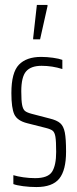

<svg xmlns="http://www.w3.org/2000/svg" viewBox="-20 -748 313 776"><path d="M34 -4V-40Q50 -35 74 -31.5Q98 -28 122 -28Q174 -28 190.5 -54Q207 -80 207 -134Q207 -177 204 -195Q201 -213 193 -219.5Q185 -226 165 -231L90 -250Q50 -260 38 -285.5Q26 -311 26 -372Q26 -455 56.5 -486.5Q87 -518 146 -518Q170 -518 194.5 -514.5Q219 -511 232 -506V-469Q191 -482 148 -482Q105 -482 85.5 -459.5Q66 -437 66 -379Q66 -341 69.5 -323.5Q73 -306 81 -299.5Q89 -293 108 -288L181 -269Q210 -262 223.5 -250Q237 -238 242 -212.5Q247 -187 247 -135Q247 -60 219.5 -26Q192 8 127 8Q100 8 73.5 4.5Q47 1 34 -4ZM114 -589V-594L129 -728H172V-723L142 -589Z"/></svg>

Font: Saira Ultra Condensed ExLight
Style: Regular
Weight: 200
Width: 1
Designer: Hector Gatti with collaboration of the Omnibus-Type team
Foundry: Omnibus-Type
Version: Version 1.001; ttfautohint (v1.8)